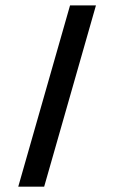

<svg xmlns="http://www.w3.org/2000/svg" viewBox="-20 -704 431 724"><path d="M244.1 -683.6H341.8L146.5 0H48.8Z"/></svg>

Font: BabelStone Runic Berhtwald
Style: Regular
Weight: 400
Designer: Andrew West
Foundry: BabelStone
Version: Version 7.004;November 9, 2023